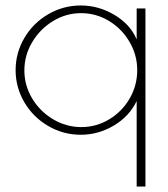

<svg xmlns="http://www.w3.org/2000/svg" viewBox="-20 -481 614 701"><path d="M479 -112Q452 -56 395.5 -22.5Q339 11 275 11Q211 11 156 -21Q101 -53 69 -107.5Q37 -162 37 -225Q37 -288 69 -342.5Q101 -397 156 -429Q211 -461 275 -461Q340 -461 398 -426.5Q456 -392 479 -337V-450H511V200H479ZM481 -225Q481 -280 453 -328Q425 -376 378 -404.5Q331 -433 276 -433Q221 -433 173.5 -404Q126 -375 97.5 -327Q69 -279 69 -224Q69 -169 97.5 -121.5Q126 -74 174 -45.5Q222 -17 277 -17Q332 -17 379 -45.5Q426 -74 453.5 -121.5Q481 -169 481 -225Z"/></svg>

Font: Poiret One
Style: Regular
Weight: 400
Designer: Denis Masharov (denis.masharov@gmail.com), Cyreal (Charset Expansion)
Foundry: Denis Masharov
Version: Version 1.101